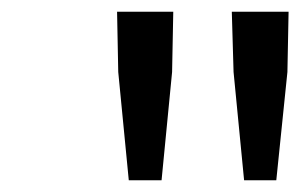

<svg xmlns="http://www.w3.org/2000/svg" viewBox="-20 -791 515 328"><path d="M200 -483 182 -668 180 -771H276L274 -668L256 -483ZM397 -483 379 -668 376 -771H473L471 -668L452 -483Z"/></svg>

Font: Source Han Sans Regular
Style: Regular
Weight: 400
Designer: Ryoko NISHIZUKA  (kana & ideographs); Paul D. Hunt (Latin, Greek & Cyrillic); Wenlong ZHANG  (bopomofo); Sandoll Communi
Foundry: Adobe Systems Incorporated
Version: Version 1.00 January 18, 2024, initial release